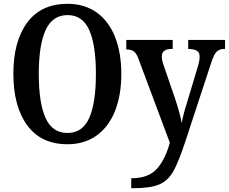

<svg xmlns="http://www.w3.org/2000/svg" viewBox="-20 -745 1198 1005"><path d="M50 -359Q50 -529 122.5 -627Q195 -725 334 -725Q422 -725 485.5 -680Q549 -635 582 -552Q615 -469 615 -358Q615 -247 582 -164Q549 -81 485.5 -35.5Q422 10 333 10Q195 10 122.5 -89Q50 -188 50 -359ZM482 -358Q482 -510 447 -588Q412 -666 334 -666Q255 -666 219 -588Q183 -510 183 -358Q183 -206 218.5 -127.5Q254 -49 333 -49Q412 -49 447 -127.5Q482 -206 482 -358ZM667 188Q754 188 798.5 141.5Q843 95 869 2L704 -439Q694 -466 680.5 -476Q667 -486 644 -486H641V-536H884V-489H880Q827 -489 827 -450Q827 -429 837 -402L895 -233Q923 -150 931 -100Q939 -146 958 -205L1016 -398Q1025 -427 1025 -449Q1025 -470 1011 -479Q997 -488 968 -489H965V-536H1158V-489H1155Q1128 -489 1113.5 -474Q1099 -459 1085 -415L949 -1Q914 105 886.5 153Q859 201 813.5 220.5Q768 240 680 240H667Z"/></svg>

Font: Noto Serif NarrowSemiBold
Style: Regular
Weight: 600
Width: 4
Designer: Monotype Design Team
Foundry: Monotype Imaging Inc.
Version: Version 1.001